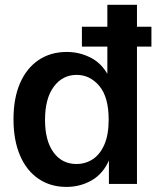

<svg xmlns="http://www.w3.org/2000/svg" viewBox="-20 -752 653 785"><path d="M251.5 12.2Q186.5 12.2 137.5 -21Q88.4 -54.2 61.8 -116.5Q35.2 -178.7 35.2 -264.6Q35.2 -350.6 62 -412.1Q88.9 -473.6 137.9 -506.6Q187 -539.6 252.9 -539.6Q308.6 -539.6 356.4 -513.2Q404.3 -486.8 431.6 -425.3L418.9 -423.3V-732.4H540V0H425.3V-107.4L427.2 -100.1Q402.8 -42.5 355.7 -15.1Q308.6 12.2 251.5 12.2ZM292.5 -81.5Q329.6 -81.5 359.4 -101.1Q389.2 -120.6 406.7 -160.9Q424.3 -201.2 424.3 -262.7Q424.3 -355 386.2 -400.4Q348.1 -445.8 293.5 -445.8Q235.8 -445.8 200 -397.7Q164.1 -349.6 164.1 -261.7Q164.1 -176.8 198.7 -129.2Q233.4 -81.5 292.5 -81.5ZM314.9 -561.5V-642.6H599.1V-561.5Z"/></svg>

Font: Schibsted Grotesk SemiBold
Style: Regular
Weight: 600
Designer: Bakken & Baeck AS, Henrik Kongsvoll
Foundry: Schibsted ASA
Version: Version 1.100;gftools[0.9.25]